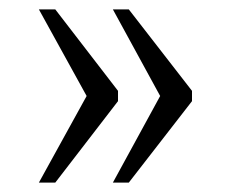

<svg xmlns="http://www.w3.org/2000/svg" viewBox="-20 -475 494 410"><path d="M221 -85H255L390 -259V-281L255 -455H221L322 -270ZM63 -85H98L232 -259V-281L98 -455H63L165 -270Z"/></svg>

Font: Noto Serif Thai SemiCondensed Light
Style: Regular
Weight: 300
Width: 4
Designer: Monotype Design Team
Foundry: Monotype Imaging Inc.
Version: Version 2.002